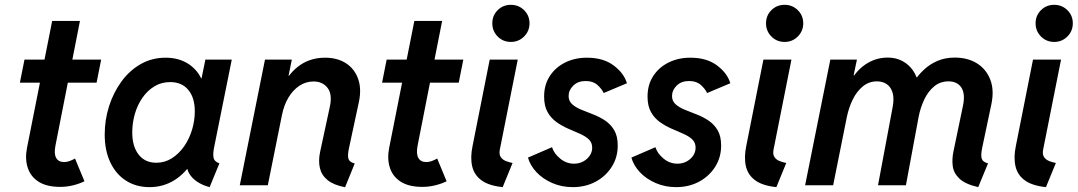

<svg xmlns="http://www.w3.org/2000/svg" viewBox="-20 -768 4468 796"><path d="M230 6.8Q173.8 6.8 140.4 -14.4Q106.9 -35.6 95 -72.5Q83 -109.4 91.8 -154.3L196.3 -681.2H311.5L210 -165Q203.1 -130.4 212.9 -113.3Q222.7 -96.2 245.1 -96.2Q258.3 -96.2 271 -101.3Q283.7 -106.4 291 -110.8L330.1 -16.6Q311 -6.8 284.2 0Q257.3 6.8 230 6.8ZM62.5 -425.3 81.5 -521H399.4L380.4 -425.3Z M600.1 7.8Q544.4 7.8 502.4 -19Q460.4 -45.9 437.3 -95Q414.1 -144 414.1 -210.4Q414.1 -271 432.1 -327.6Q450.2 -384.3 483.4 -429.9Q516.6 -475.6 563.2 -502.2Q609.9 -528.8 666.5 -528.8Q722.7 -528.8 762.7 -502Q802.7 -475.1 819.8 -429.7L766.1 -443.4H862.3L808.6 -408.7L831.5 -521H940.9L868.2 -159.7Q862.3 -132.3 865.2 -115.2Q868.2 -98.1 889.6 -90.8L849.1 7.8Q820.3 0.5 798.1 -14.2Q775.9 -28.8 764.2 -49.1Q752.4 -69.3 755.4 -92.3L808.1 -67.4H705.1L783.7 -106.9Q750 -50.3 703.4 -21.2Q656.7 7.8 600.1 7.8ZM627.9 -93.3Q663.1 -93.3 692.4 -111.8Q721.7 -130.4 743.2 -161.1Q764.6 -191.9 776.1 -229.7Q787.6 -267.6 787.6 -306.6Q787.6 -362.8 760.7 -395.3Q733.9 -427.7 685.5 -427.7Q649.4 -427.7 620.4 -410.2Q591.3 -392.6 570.6 -362.8Q549.8 -333 539.1 -295.7Q528.3 -258.3 528.3 -218.8Q528.3 -161.1 554.7 -127.2Q581.1 -93.3 627.9 -93.3Z M1410.6 8.3Q1362.8 -1 1337.9 -21.5Q1313 -42 1306.2 -71.5Q1299.3 -101.1 1307.1 -138.2L1347.7 -326.7Q1358.4 -377.4 1337.9 -403.8Q1317.4 -430.2 1279.8 -430.2Q1248 -430.2 1221.4 -412.6Q1194.8 -395 1176 -363.8Q1157.2 -332.5 1148.9 -291L1090.3 0H974.1L1078.6 -521H1189.9L1176.3 -454.1H1194.3L1150.9 -410.2Q1180.7 -468.8 1225.1 -498.8Q1269.5 -528.8 1327.6 -528.8Q1378.9 -528.8 1414.6 -505.6Q1450.2 -482.4 1464.8 -440.9Q1479.5 -399.4 1467.8 -344.7L1426.8 -153.8Q1419.9 -121.6 1425 -108.4Q1430.2 -95.2 1450.7 -90.3Z M1731.4 6.8Q1675.3 6.8 1641.8 -14.4Q1608.4 -35.6 1596.4 -72.5Q1584.5 -109.4 1593.3 -154.3L1697.8 -681.2H1813L1711.4 -165Q1704.6 -130.4 1714.4 -113.3Q1724.1 -96.2 1746.6 -96.2Q1759.8 -96.2 1772.5 -101.3Q1785.2 -106.4 1792.5 -110.8L1831.5 -16.6Q1812.5 -6.8 1785.6 0Q1758.8 6.8 1731.4 6.8ZM1564 -425.3 1583 -521H1900.9L1881.8 -425.3Z M2064 7.8Q2007.3 2 1976.8 -20Q1946.3 -42 1937.7 -78.1Q1929.2 -114.3 1939 -162.1L2010.3 -521H2126.5L2052.2 -147.9Q2048.3 -127.4 2056.4 -116.2Q2064.5 -105 2078.4 -99.9Q2092.3 -94.7 2105 -92.3ZM2098.1 -594.2Q2065.4 -594.2 2043.2 -616.7Q2021 -639.2 2021 -671.4Q2021 -703.6 2043.2 -725.8Q2065.4 -748 2098.1 -748Q2130.4 -748 2152.8 -725.8Q2175.3 -703.6 2175.3 -671.4Q2175.3 -639.2 2152.8 -616.7Q2130.4 -594.2 2098.1 -594.2Z M2354.5 7.8Q2308.6 7.8 2269.3 -9.3Q2230 -26.4 2203.9 -54.4Q2177.7 -82.5 2168.9 -114.7L2268.6 -157.7Q2276.9 -131.3 2302.5 -110.4Q2328.1 -89.4 2359.9 -89.4Q2380.9 -89.4 2397.9 -98.6Q2415 -107.9 2425 -122.8Q2435.1 -137.7 2435.1 -155.8Q2435.1 -177.2 2420.9 -190.4Q2406.7 -203.6 2383.8 -213.6Q2360.8 -223.6 2335.4 -234.6Q2310.1 -245.6 2287.4 -261.7Q2264.6 -277.8 2250.2 -303.2Q2235.8 -328.6 2235.8 -367.7Q2235.8 -416.5 2259.3 -452.6Q2282.7 -488.8 2323 -508.8Q2363.3 -528.8 2413.1 -528.8Q2481.4 -528.8 2524.2 -496.6Q2566.9 -464.4 2579.1 -422.9L2482.9 -382.3Q2474.6 -399.9 2456.5 -416Q2438.5 -432.1 2408.2 -432.1Q2376 -432.1 2356.7 -413.1Q2337.4 -394 2337.4 -370.1Q2337.4 -349.1 2352.1 -335.9Q2366.7 -322.8 2389.9 -313.2Q2413.1 -303.7 2439.2 -293.7Q2465.3 -283.7 2488.5 -268.3Q2511.7 -252.9 2526.4 -228.3Q2541 -203.6 2541 -164.6Q2541 -115.2 2516.1 -76.2Q2491.2 -37.1 2449.2 -14.6Q2407.2 7.8 2354.5 7.8Z M2783.2 7.8Q2737.3 7.8 2698 -9.3Q2658.7 -26.4 2632.6 -54.4Q2606.4 -82.5 2597.7 -114.7L2697.3 -157.7Q2705.6 -131.3 2731.2 -110.4Q2756.8 -89.4 2788.6 -89.4Q2809.6 -89.4 2826.7 -98.6Q2843.8 -107.9 2853.8 -122.8Q2863.8 -137.7 2863.8 -155.8Q2863.8 -177.2 2849.6 -190.4Q2835.4 -203.6 2812.5 -213.6Q2789.6 -223.6 2764.2 -234.6Q2738.8 -245.6 2716.1 -261.7Q2693.4 -277.8 2679 -303.2Q2664.6 -328.6 2664.6 -367.7Q2664.6 -416.5 2688 -452.6Q2711.4 -488.8 2751.7 -508.8Q2792 -528.8 2841.8 -528.8Q2910.2 -528.8 2952.9 -496.6Q2995.6 -464.4 3007.8 -422.9L2911.6 -382.3Q2903.3 -399.9 2885.3 -416Q2867.2 -432.1 2836.9 -432.1Q2804.7 -432.1 2785.4 -413.1Q2766.1 -394 2766.1 -370.1Q2766.1 -349.1 2780.8 -335.9Q2795.4 -322.8 2818.6 -313.2Q2841.8 -303.7 2867.9 -293.7Q2894 -283.7 2917.2 -268.3Q2940.4 -252.9 2955.1 -228.3Q2969.7 -203.6 2969.7 -164.6Q2969.7 -115.2 2944.8 -76.2Q2919.9 -37.1 2877.9 -14.6Q2835.9 7.8 2783.2 7.8Z M3198.7 7.8Q3142.1 2 3111.6 -20Q3081.1 -42 3072.5 -78.1Q3064 -114.3 3073.7 -162.1L3145 -521H3261.2L3187 -147.9Q3183.1 -127.4 3191.2 -116.2Q3199.2 -105 3213.1 -99.9Q3227.1 -94.7 3239.7 -92.3ZM3232.9 -594.2Q3200.2 -594.2 3178 -616.7Q3155.8 -639.2 3155.8 -671.4Q3155.8 -703.6 3178 -725.8Q3200.2 -748 3232.9 -748Q3265.1 -748 3287.6 -725.8Q3310.1 -703.6 3310.1 -671.4Q3310.1 -639.2 3287.6 -616.7Q3265.1 -594.2 3232.9 -594.2Z M4035.6 7.8Q3981.9 -4.4 3957.8 -27.3Q3933.6 -50.3 3929.9 -79.3Q3926.3 -108.4 3932.6 -138.7L3972.2 -329.1Q3977.5 -354 3975.8 -372.8Q3974.1 -391.6 3966.1 -404.3Q3958 -417 3944.6 -423.8Q3931.2 -430.7 3912.6 -430.7Q3877.4 -430.7 3852.3 -409.4Q3827.1 -388.2 3811.5 -354.7Q3795.9 -321.3 3788.6 -284.2L3735.8 0H3620.1L3680.7 -323.7Q3687.5 -359.4 3680.7 -383.1Q3673.8 -406.7 3657 -418.7Q3640.1 -430.7 3615.7 -430.7Q3583 -430.7 3557.6 -410.2Q3532.2 -389.6 3515.6 -356Q3499 -322.3 3490.7 -282.2L3434.1 0H3317.9L3422.4 -521H3532.7L3519 -455.6H3539.6L3494.1 -408.7Q3522 -468.8 3565.2 -499Q3608.4 -529.3 3660.6 -529.3Q3694.3 -529.3 3720.9 -515.1Q3747.6 -501 3764.9 -476.1Q3782.2 -451.2 3787.1 -418.9L3756.8 -447.3H3804.7L3766.6 -425.8Q3784.2 -454.1 3809.1 -477.8Q3834 -501.5 3866.2 -515.4Q3898.4 -529.3 3938 -529.3Q3991.7 -529.3 4030.3 -505.4Q4068.8 -481.4 4085.7 -437.5Q4102.5 -393.6 4089.8 -334.5L4051.8 -154.3Q4045.4 -123.5 4050.3 -109.6Q4055.2 -95.7 4076.2 -90.8Z M4316.4 7.8Q4259.8 2 4229.2 -20Q4198.7 -42 4190.2 -78.1Q4181.6 -114.3 4191.4 -162.1L4262.7 -521H4378.9L4304.7 -147.9Q4300.8 -127.4 4308.8 -116.2Q4316.9 -105 4330.8 -99.9Q4344.7 -94.7 4357.4 -92.3ZM4350.6 -594.2Q4317.9 -594.2 4295.7 -616.7Q4273.4 -639.2 4273.4 -671.4Q4273.4 -703.6 4295.7 -725.8Q4317.9 -748 4350.6 -748Q4382.8 -748 4405.3 -725.8Q4427.7 -703.6 4427.7 -671.4Q4427.7 -639.2 4405.3 -616.7Q4382.8 -594.2 4350.6 -594.2Z"/></svg>

Font: Reddit Sans SemiBold
Style: Italic
Weight: 600
Italic angle: -11.25°
Designer: Stephen Hutchings
Version: Version 1.013